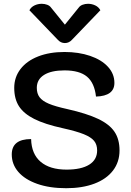

<svg xmlns="http://www.w3.org/2000/svg" viewBox="-20 -983 690 1012"><path d="M42 -169Q42 -250 144 -250Q146 -171 194.5 -130Q243 -89 331 -89Q408 -89 450 -115Q492 -141 492 -190Q492 -221 476 -240.5Q460 -260 422 -275.5Q384 -291 312 -307Q216 -328 160.5 -356Q105 -384 80 -423Q55 -462 55 -520Q55 -576 88 -619Q121 -662 181 -685.5Q241 -709 320 -709Q395 -709 455 -688.5Q515 -668 549 -631Q583 -594 583 -546Q583 -477 486 -474Q478 -546 438.5 -579Q399 -612 320 -612Q250 -612 212 -588Q174 -564 174 -520Q174 -490 188.5 -470.5Q203 -451 237 -436.5Q271 -422 335 -408Q437 -385 497 -356.5Q557 -328 583.5 -288.5Q610 -249 610 -190Q610 -129 575.5 -84Q541 -39 477.5 -15Q414 9 329 9Q241 9 176 -14Q111 -37 76.5 -77Q42 -117 42 -169ZM395 -943Q402 -953 415.5 -958Q429 -963 444 -963Q464 -963 482 -954.5Q500 -946 509 -929L360 -774Q344 -756 322 -756Q300 -756 284 -774L135 -929Q144 -946 162 -954.5Q180 -963 200 -963Q215 -963 228.5 -958Q242 -953 249 -943L322 -853Z"/></svg>

Font: K2D SemiBold
Style: Regular
Weight: 600
Designer: Katatrad Aksorn Co.,Ltd.
Foundry: Cadson Demak Co.,Ltd.
Version: Version 1.000; ttfautohint (v1.6)